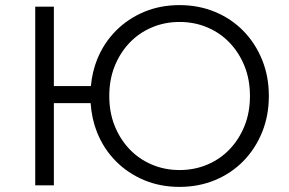

<svg xmlns="http://www.w3.org/2000/svg" viewBox="-20 -726 1132 752"><path d="M683 -60Q742 -60 792.5 -81.5Q843 -103 880 -142Q917 -181 938 -233.5Q959 -286 959 -350Q959 -414 938 -466.5Q917 -519 880 -558Q843 -597 792.5 -618.5Q742 -640 683 -640Q625 -640 574.5 -618.5Q524 -597 487 -558Q450 -519 429 -466.5Q408 -414 408 -350Q408 -286 429 -233.5Q450 -181 487 -142Q524 -103 574.5 -81.5Q625 -60 683 -60ZM360 -208Q339 -261 335 -322H191V0H118V-700H191V-389H336Q341 -444 360 -492Q386 -557 433.5 -605Q481 -653 544.5 -679.5Q608 -706 683 -706Q758 -706 822 -679.5Q886 -653 933 -605Q980 -557 1006.5 -492Q1033 -427 1033 -350Q1033 -273 1006.5 -208Q980 -143 933 -95Q886 -47 822 -20.5Q758 6 683 6Q608 6 544.5 -20.5Q481 -47 433.5 -95Q386 -143 360 -208Z"/></svg>

Font: Modern
Style: Small
Weight: 400
Designer: Julieta Ulanovsky
Foundry: Julieta Ulanovsky
Version: Version 8.000